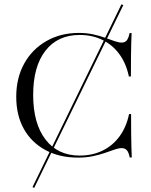

<svg xmlns="http://www.w3.org/2000/svg" viewBox="-20 -739 719 914"><path d="M142.7 155.6 134.7 151.6 558.1 -718.5 566.9 -714.5ZM351.6 11.3Q262.9 11.3 196.4 -24.6Q129.8 -60.5 93.5 -125.4Q57.3 -190.3 57.3 -278.2Q57.3 -367.7 95.2 -436.3Q133.1 -504.8 200.8 -543.5Q268.5 -582.3 355.6 -582.3Q391.9 -582.3 423.4 -575.4Q454.8 -568.5 480.2 -559.3Q505.6 -550 525.8 -543.1Q546 -536.3 558.9 -536.3Q575 -536.3 583.5 -546.8Q591.9 -557.3 596.8 -581.5H606.5Q605.6 -560.5 604.8 -534.3Q604 -508.1 603.6 -470.6Q603.2 -433.1 603.2 -375H593.5Q580.6 -437.1 548 -481.5Q515.3 -525.8 467.3 -549.2Q419.4 -572.6 358.9 -572.6Q254.8 -572.6 196.4 -497.6Q137.9 -422.6 137.9 -287.1Q137.9 -150.8 196.8 -74.6Q255.6 1.6 358.9 1.6Q419.4 1.6 467.7 -21.8Q516.1 -45.2 548.8 -89.5Q581.5 -133.9 594.4 -196H604Q604 -140.3 604.4 -102.4Q604.8 -64.5 605.6 -37.9Q606.5 -11.3 607.3 10.5H597.6Q592.7 -13.7 583.9 -23.8Q575 -33.9 558.9 -33.9Q545.2 -33.9 525.4 -27Q505.6 -20.2 480.2 -11.3Q454.8 -2.4 422.6 4.4Q390.3 11.3 351.6 11.3Z"/></svg>

Font: Playfair 144pt SemiExpanded Light
Style: Regular
Weight: 300
Width: 6
Designer: Claus Eggers Sørensen
Foundry: Claus Eggers Sørensen
Version: Version 2.203